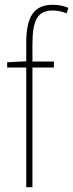

<svg xmlns="http://www.w3.org/2000/svg" viewBox="-20 -851 307 805"><path d="M206 -568V-593H116V-666C116 -767 138 -807 201 -807C220 -807 241 -803 259 -795L267 -818C250 -825 228 -831 202 -831C120 -831 90 -779 90 -670V-594L10 -590V-568H90V-66H116V-568Z"/></svg>

Font: Noto Sans Malayalam UI Condensed Thin
Style: Regular
Weight: 100
Width: 3
Designer: Jelle Bosma - Monotype Design Team
Foundry: Monotype Imaging Inc.
Version: Version 2.104